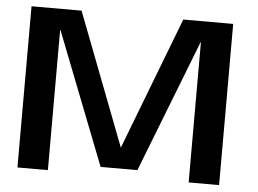

<svg xmlns="http://www.w3.org/2000/svg" viewBox="-49 -738 1076 801"><g transform="rotate(5 489.0 -337.5)"><path d="M51.5 0V-675H261L474 -120L687 -675H896V0H768.5V-586.5H767L551 -32.5H397L180.5 -586.5H179V0Z"/></g></svg>

Font: Anybody ExtraExpanded Medium
Style: Regular
Weight: 500
Width: 8
Designer: Tyler Finck
Foundry: Etcetera Type Company
Version: Version 1.010; ttfautohint (v1.8.3) -l 8 -r 50 -G 200 -x 14 